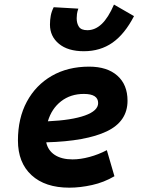

<svg xmlns="http://www.w3.org/2000/svg" viewBox="-20 -823 626 852"><path d="M301.8 -115.7Q336.9 -115.7 377 -126.5Q417 -137.2 454.1 -156.7L487.8 -41Q441.4 -13.7 388.7 -2Q335.9 9.8 287.6 9.8Q180.2 9.8 119.9 -45.7Q59.6 -101.1 59.6 -199.7Q59.6 -298.3 99.1 -371.8Q138.7 -445.3 209.7 -486.3Q280.8 -527.3 375.5 -527.3Q455.6 -527.3 500.7 -487.3Q545.9 -447.3 545.9 -376Q545.9 -284.2 453.9 -240.2Q361.8 -196.3 185.1 -191.4Q192.9 -155.3 223.1 -135.5Q253.4 -115.7 301.8 -115.7ZM192.4 -284.7Q298.3 -289.6 356.9 -310.5Q415.5 -331.5 415.5 -365.7Q415.5 -406.2 352.1 -406.2Q293 -406.2 251 -373.5Q209 -340.8 192.4 -284.7ZM352.1 -595.7Q281.2 -595.7 241.5 -628.7Q201.7 -661.6 201.7 -713.9Q201.7 -734.4 205.3 -753.7Q209 -772.9 218.3 -791L327.6 -784.7Q322.8 -771 321.5 -760.3Q320.3 -749.5 320.3 -741.7Q320.3 -719.2 330.3 -704.1Q340.3 -689 367.7 -689Q402.3 -689 431.4 -716.6Q460.4 -744.1 485.8 -802.7L574.7 -751.5Q533.2 -671.4 479 -633.5Q424.8 -595.7 352.1 -595.7Z"/></svg>

Font: CaskaydiaCove NFP
Style: Bold Italic
Weight: 700
Italic angle: -10°
Designer: Aaron Bell
Foundry: Saja Typeworks
Version: Version 2111.001; VTT 6.35;Nerd Fonts 3.1.1